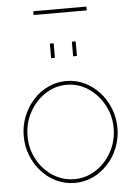

<svg xmlns="http://www.w3.org/2000/svg" viewBox="-61 -952 707 1008"><g transform="rotate(-5 293.0 -448.5)"><path d="M293 10Q242 10 197 -11Q152 -32 118 -69.5Q84 -107 65 -155.5Q46 -204 46 -258Q46 -313 65.5 -361.5Q85 -410 119 -447.5Q153 -485 198 -506Q243 -527 293 -527Q343 -527 388 -506Q433 -485 467 -447.5Q501 -410 520.5 -361.5Q540 -313 540 -258Q540 -204 521 -155.5Q502 -107 467.5 -69.5Q433 -32 388.5 -11Q344 10 293 10ZM66 -256Q66 -189 96.5 -133Q127 -77 178.5 -43.5Q230 -10 292 -10Q354 -10 406 -44Q458 -78 489 -135Q520 -192 520 -259Q520 -326 489 -382.5Q458 -439 406.5 -473Q355 -507 293 -507Q232 -507 180 -472.5Q128 -438 97 -381Q66 -324 66 -256ZM225 -653V-730H245V-653ZM341 -653V-730H361V-653ZM153 -887V-907H433V-887Z"/></g></svg>

Font: Raleway Thin Thin
Style: Regular
Weight: 250
Version: Version 4.026